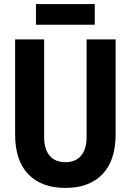

<svg xmlns="http://www.w3.org/2000/svg" viewBox="-20 -904 640 940"><path d="M300 16Q183 16 118.5 -51Q54 -118 54 -246V-711H196V-234Q196 -174 223 -142Q250 -110 300 -110Q350 -110 377 -142Q404 -174 404 -234V-711H546V-246Q546 -118 481.5 -51Q417 16 300 16ZM156 -783V-884H444V-783Z"/></svg>

Font: Geist Mono
Style: Bold
Weight: 700
Monospace: yes
Designer: Basement.studio, Andrés Briganti, Mateo Zaragoza
Foundry: Basement.studio, Vercel, Andrés Briganti, Guido Ferreyra, Mateo Zaragoza
Version: Version 1.500; ttfautohint (v1.8.4.7-5d5b)